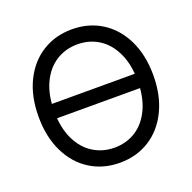

<svg xmlns="http://www.w3.org/2000/svg" viewBox="-128 -845 983 983"><g transform="rotate(-20 363.5 -353.5)"><path d="M605.5 -314.5H121.1V-392.6H605.5ZM363.3 9.8Q272.5 9.8 201.7 -34.7Q130.9 -79.1 90.8 -161.6Q50.8 -244.1 50.8 -353.5Q50.8 -463.9 90.8 -545.9Q130.9 -627.9 201.7 -672.4Q272.5 -716.8 363.3 -716.8Q454.1 -716.8 524.9 -672.4Q595.7 -627.9 635.7 -545.9Q675.8 -463.9 675.8 -353.5Q675.8 -244.1 635.7 -161.6Q595.7 -79.1 524.9 -34.7Q454.1 9.8 363.3 9.8ZM363.3 -634.8Q298.8 -634.8 247.1 -602.1Q195.3 -569.3 165.5 -505.9Q135.7 -442.4 135.7 -353.5Q135.7 -264.6 165.5 -201.2Q195.3 -137.7 247.1 -105Q298.8 -72.3 363.3 -72.3Q428.7 -72.3 480 -105Q531.2 -137.7 561 -201.2Q590.8 -264.6 590.8 -353.5Q590.8 -442.4 561 -505.9Q531.2 -569.3 480 -602.1Q428.7 -634.8 363.3 -634.8Z"/></g></svg>

Font: Pretendard Std Variable
Style: Regular
Weight: 400
Designer: Base glyphs from Inter by Rasmus Andersson; Hangeul glyphs from Noto Sans CJK(Source Han Sans) by Jang Soo-young and Kan
Foundry: Kil Hyung-jin
Version: Version 1.309;Glyphs 3.2 (3225)